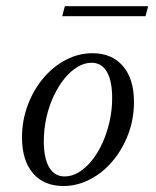

<svg xmlns="http://www.w3.org/2000/svg" viewBox="-20 -601 513 632"><path d="M188.7 11.3Q124.2 11.3 88.3 -31Q52.4 -73.4 52.4 -148.4Q52.4 -204 71 -254Q89.5 -304 121.8 -342.7Q154 -381.5 196 -403.6Q237.9 -425.8 284.7 -425.8Q348.4 -425.8 384.7 -383.5Q421 -341.1 421 -265.3Q421 -209.7 402.4 -160.1Q383.9 -110.5 351.6 -71.8Q319.4 -33.1 277 -10.9Q234.7 11.3 188.7 11.3ZM192.7 -20.2Q216.9 -20.2 239.9 -34.3Q262.9 -48.4 282.7 -73Q302.4 -97.6 317.3 -130.6Q332.3 -163.7 340.7 -201.2Q349.2 -238.7 349.2 -278.2Q349.2 -334.7 331.9 -364.5Q314.5 -394.4 281.5 -394.4Q257.3 -394.4 234.3 -380.2Q211.3 -366.1 191.5 -341.5Q171.8 -316.9 156.5 -284.3Q141.1 -251.6 132.7 -213.7Q124.2 -175.8 124.2 -136.3Q124.2 -79.8 141.9 -50Q159.7 -20.2 192.7 -20.2ZM184.7 -547.6 193.5 -580.6H467.7L458.9 -547.6Z"/></svg>

Font: Playfair 12pt Light
Style: Italic
Weight: 300
Italic angle: -15.6°
Designer: Claus Eggers Sørensen
Foundry: Claus Eggers Sørensen
Version: Version 2.000;gftools[0.9.28]